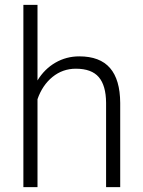

<svg xmlns="http://www.w3.org/2000/svg" viewBox="-20 -770 589 790"><path d="M76.2 0V-750H134.3V-439Q163.1 -486.3 208 -512.2Q252.9 -538.1 306.2 -538.1Q391.1 -538.1 432.6 -490.2Q474.1 -442.4 474.6 -346.7V0H416.5V-347.2Q416 -418 386.5 -452.6Q356.9 -487.3 292 -487.3Q237.8 -487.3 196 -453.4Q154.3 -419.4 134.3 -361.8V0Z"/></svg>

Font: Roboto Light
Style: Regular
Weight: 300
Designer: Google
Version: Version 2.137; 2017